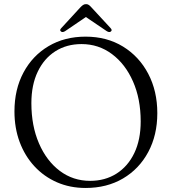

<svg xmlns="http://www.w3.org/2000/svg" viewBox="-20 -893 833 930"><path d="M394.5 -715.5Q497.5 -715.5 575.8 -667.5Q654 -619.5 698 -535.8Q742 -452 742 -345Q742 -238.5 698 -156.5Q654 -74.5 575.8 -28.5Q497.5 17.5 394.5 17.5Q319 17.5 256 -10Q193 -37.5 146.8 -87.5Q100.5 -137.5 75.2 -205.2Q50 -273 50 -353.5Q50 -460 93.8 -541.8Q137.5 -623.5 215.2 -669.5Q293 -715.5 394.5 -715.5ZM661.5 -305Q661.5 -414 624.2 -498.5Q587 -583 522.2 -631.2Q457.5 -679.5 375 -679.5Q303 -679.5 248.2 -644.8Q193.5 -610 162.8 -545.8Q132 -481.5 132 -393Q132 -283.5 168.8 -198.5Q205.5 -113.5 269.8 -65.2Q334 -17 416.5 -17Q489 -17 544.2 -52Q599.5 -87 630.5 -151.5Q661.5 -216 661.5 -305ZM296 -742.5Q283.5 -734.5 276 -740Q266.5 -746.5 277 -757L368 -856Q375.5 -864 381.8 -868.5Q388 -873 397 -873Q405 -873 411 -868.5Q417 -864 424 -856L515.5 -757Q525.5 -746.5 516.5 -740Q509 -734.5 496.5 -742.5L396 -810.5Z"/></svg>

Font: Fraunces 9pt S000 Light
Style: Regular
Weight: 300
Version: Version 1.000; ttfautohint (v1.8.3)